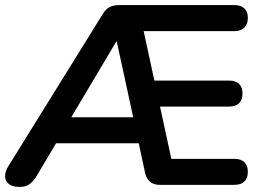

<svg xmlns="http://www.w3.org/2000/svg" viewBox="-23 -725 1036 753"><path d="M54 8Q26 8 11.5 -3.5Q-3 -15 -3 -33.5Q-3 -52 9 -72L380 -670Q391 -689 406.5 -697Q422 -705 444 -705H896Q922 -705 935.5 -692Q949 -679 949 -655Q949 -630 935.5 -616.5Q922 -603 896 -603H503L533 -637L590 -374L547 -409H875Q901 -409 914.5 -396Q928 -383 928 -358Q928 -333 914.5 -320Q901 -307 875 -307H569L597 -342L657 -65L611 -102H896Q922 -102 935.5 -89Q949 -76 949 -51Q949 -26 935.5 -13Q922 0 896 0H604Q557 0 546 -47L513 -201L555 -163H169L217 -197L119 -32Q107 -13 92.5 -2.5Q78 8 54 8ZM433 -562 238 -234 229 -265H531L507 -230L435 -562Z"/></svg>

Font: Nunito
Style: Bold
Weight: 700
Designer: Vernon Adams
Foundry: Vernon Adams
Version: Version 3.602